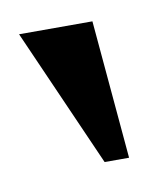

<svg xmlns="http://www.w3.org/2000/svg" viewBox="-37 -751 179 232"><g transform="rotate(-10 52.5 -635.0)"><path d="M0 -720H90L105 -550H75Z"/></g></svg>

Font: Brygada 1918
Style: Italic
Weight: 400
Italic angle: -8°
Designer: Mateusz Machalski | Borys Kosmynka | Przemek Hoffer
Foundry: NIEPODLEGLA 2018
Version: Version 3.006